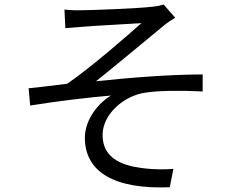

<svg xmlns="http://www.w3.org/2000/svg" viewBox="-20 -787 1040 846"><path d="M264 -745 268 -663C289 -665 319 -667 344 -669C387 -673 559 -682 603 -685C540 -629 384 -492 276 -418C226 -412 159 -403 106 -398L113 -322C231 -341 363 -357 469 -366C418 -336 354 -264 354 -180C354 -28 486 48 728 38L744 -43C709 -40 660 -39 602 -47C512 -59 432 -93 432 -192C432 -284 526 -366 622 -379C681 -388 776 -389 873 -384V-459C731 -459 553 -445 403 -429C482 -492 625 -611 699 -672C713 -684 738 -701 752 -709L701 -767C689 -763 670 -759 647 -757C590 -750 386 -742 343 -742C313 -741 288 -742 264 -745Z"/></svg>

Font: Noto Sans CJK TC Regular
Style: Regular
Weight: 400
Designer: Ryoko NISHIZUKA (kana & ideographs); Paul D. Hunt (Latin, Greek & Cyrillic); Wenlong ZHANG (bopomofo); Sandoll Communica
Foundry: Adobe Systems Incorporated
Version: Version 1.001;PS 1.001;hotconv 1.0.78;makeotf.lib2.5.61930